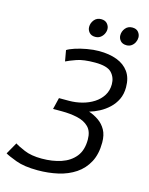

<svg xmlns="http://www.w3.org/2000/svg" viewBox="-151 -963 822 1059"><g transform="rotate(15 260.0 -433.0)"><path d="M169 15Q92 15 44 -3Q-4 -21 -20 -31L18 -98Q34 -87 74 -70Q114 -53 174 -53Q235 -53 284.5 -69.5Q334 -86 363.5 -122.5Q393 -159 393 -220Q393 -267 368.5 -291.5Q344 -316 303 -325Q262 -334 214 -334H164L180 -400H237Q275 -400 311.5 -409.5Q348 -419 377.5 -438Q407 -457 424.5 -485Q442 -513 442 -549Q442 -588 417 -614.5Q392 -641 322 -641Q256 -641 218 -627.5Q180 -614 160 -604L149 -666Q162 -675 192 -685Q222 -695 259 -701.5Q296 -708 327 -708Q386 -708 429.5 -691.5Q473 -675 497.5 -641Q522 -607 522 -553Q522 -514 507.5 -484Q493 -454 469 -431.5Q445 -409 416.5 -394Q388 -379 360 -371Q390 -361 416 -343Q442 -325 458 -296.5Q474 -268 474 -225Q474 -159 449.5 -113Q425 -67 382.5 -38.5Q340 -10 285 2.5Q230 15 169 15ZM464 -778Q441 -778 429 -791.5Q417 -805 417 -823Q417 -845 431.5 -863Q446 -881 471 -881Q494 -881 505.5 -867Q517 -853 517 -836Q517 -822 510.5 -808.5Q504 -795 492 -786.5Q480 -778 464 -778ZM285 -778Q263 -778 251 -791.5Q239 -805 239 -823Q239 -845 253.5 -863Q268 -881 293 -881Q316 -881 328 -867Q340 -853 340 -836Q340 -822 333 -808.5Q326 -795 314 -786.5Q302 -778 285 -778Z"/></g></svg>

Font: Ubuntu Sans
Style: Italic
Weight: 400
Italic angle: -13.5°
Designer: Dalton Maag Ltd
Foundry: Dalton Maag Ltd
Version: Version 1.006